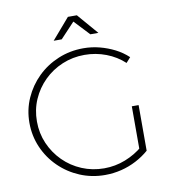

<svg xmlns="http://www.w3.org/2000/svg" viewBox="-95 -971 948 1057"><g transform="rotate(-10 379.0 -442.5)"><path d="M630 -583Q587 -623 529.5 -645Q472 -667 409 -667Q343 -667 284.5 -642.5Q226 -618 182 -574.5Q138 -531 113 -474Q88 -417 88 -351Q88 -285 113 -227.5Q138 -170 182 -126Q226 -82 284.5 -57.5Q343 -33 409 -33Q471 -33 528 -55.5Q585 -78 629 -116L655 -88Q623 -60 583 -39Q543 -18 498.5 -7Q454 4 407 4Q333 4 267.5 -23.5Q202 -51 152 -100Q102 -149 74 -213.5Q46 -278 46 -351Q46 -424 74.5 -488Q103 -552 152.5 -600.5Q202 -649 268 -676.5Q334 -704 409 -704Q456 -704 500 -692.5Q544 -681 583.5 -661Q623 -641 655 -611ZM617 -343H655V-88H617ZM356 -889H406L506 -773H461L369 -871H393L301 -773H256Z"/></g></svg>

Font: Alexandria ExtraLight
Style: Regular
Weight: 250
Designer: Mohamed Gaber
Foundry: Kief Type Foundry
Version: Version 5.100